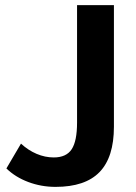

<svg xmlns="http://www.w3.org/2000/svg" viewBox="-20 -720 532 750"><path d="M5 -62 62 -159Q90 -133 123 -119Q156 -105 190 -105Q239 -105 260 -137Q281 -169 281 -241V-700H425V-225Q425 -106 369 -48Q313 10 197 10Q141 10 90.5 -9Q40 -28 5 -62Z"/></svg>

Font: Sarabun
Style: Bold
Weight: 700
Designer: Suppakit Chalermlarp | Katatrad Co.,Ltd.
Foundry: Cadson Demak Co.,Ltd.
Version: Version 1.000; ttfautohint (v1.6)